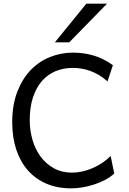

<svg xmlns="http://www.w3.org/2000/svg" viewBox="-20 -1011 702 1043"><path d="M600.6 -68.4Q579.1 -48.3 550.3 -33.4Q521.5 -18.6 490 -8.3Q458.5 2 426.3 7.1Q394 12.2 366.2 12.2Q292 12.2 232.9 -12.9Q173.8 -38.1 132.3 -84.7Q90.8 -131.3 68.6 -197.8Q46.4 -264.2 46.4 -346.7Q46.4 -440.9 73.7 -512Q101.1 -583 146.7 -630.4Q192.4 -677.7 252 -701.4Q311.5 -725.1 376 -725.1Q402.3 -725.1 429.7 -721.7Q457 -718.3 484.6 -710.4Q512.2 -702.6 539.6 -689.5Q566.9 -676.3 593.3 -656.7L564 -568.8Q541 -589.4 517.1 -603.5Q493.2 -617.7 469.2 -626.2Q445.3 -634.8 421.6 -638.4Q397.9 -642.1 376 -642.1Q324.7 -642.1 281.7 -624.3Q238.8 -606.4 207.8 -570.8Q176.8 -535.2 159.2 -482.2Q141.6 -429.2 141.6 -358.9Q141.6 -302.2 156.7 -250.5Q171.9 -198.7 201.2 -159.4Q230.5 -120.1 273.2 -96.7Q315.9 -73.2 371.1 -73.2Q398.9 -73.2 427.5 -79.6Q456.1 -85.9 483.4 -97.9Q510.7 -109.9 535.6 -126.5Q560.5 -143.1 581.1 -163.6ZM561.5 -991.2 356.4 -781.2H278.3L449.2 -991.2Z"/></svg>

Font: Andika DR AuSIL
Style: Regular
Weight: 400
Designer: Annie Olsen & Victor Gaultney
Foundry: SIL International
Version: Version 0.003